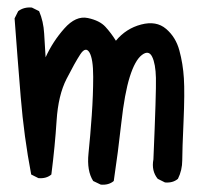

<svg xmlns="http://www.w3.org/2000/svg" viewBox="-20 -498 540 520"><path d="M252.9 2 232.4 -7.8Q214.8 -35.2 219.7 -82.5Q224.6 -129.9 228.5 -185.5Q232.4 -241.2 232.4 -290Q232.4 -338.9 222.2 -356Q211.9 -373 197.3 -350.6Q182.6 -328.1 160.2 -284.2Q137.7 -240.2 133.3 -171.4Q128.9 -102.5 119.1 -25.4Q105.5 -13.7 84 -15.6L64.5 -25.4Q44.9 -127.9 36.1 -235.4Q27.3 -342.8 19.5 -448.2L29.3 -467.8Q44.9 -479.5 66.4 -477.5L85.9 -467.8Q97.7 -440.4 99.6 -407.2Q101.6 -374 103.5 -342.8Q123 -385.7 154.3 -420.9Q185.5 -456.1 217.8 -449.2Q250 -442.4 265.6 -425.3Q281.2 -408.2 293.9 -387.7Q321.3 -420.9 362.3 -431.6Q403.3 -442.4 429.7 -419.9Q456.1 -397.5 465.8 -361.3Q475.6 -325.2 478 -286.1Q480.5 -247.1 477.1 -168.9Q473.6 -90.8 473.6 -64Q473.6 -37.1 461.9 -13.7Q448.2 -2 426.8 -3.9L407.2 -13.7Q389.6 -35.2 395.5 -66.4Q403.3 -249 402.3 -287.1Q401.4 -325.2 392.1 -344.2Q382.8 -363.3 364.3 -349.1Q345.7 -335 331.5 -290Q317.4 -245.1 308.6 -165.5Q299.8 -85.9 288.1 -7.8Q274.4 3.9 252.9 2Z"/></svg>

Font: NaikaiFont
Style: Regular
Weight: 400
Version: Version 1.67